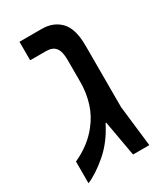

<svg xmlns="http://www.w3.org/2000/svg" viewBox="-156 -659 634 736"><g transform="rotate(-30 160.5 -291.0)"><path d="M13 10V-86Q48 -102 76 -123.5Q104 -145 124 -171Q153 -207 166.5 -251Q180 -295 180 -342V-440Q180 -477 167 -493.5Q154 -510 125 -510H55V-592H153Q205 -592 236 -559.5Q267 -527 267 -453V-180L288 0H216L188 -157H185Q152 -91 103 -49Q54 -7 13 10Z"/></g></svg>

Font: Noto Sans Hebrew SemiCondensed
Style: Regular
Weight: 400
Width: 4
Designer: Monotype Design Team
Foundry: Monotype Imaging Inc.
Version: Version 2.004; ttfautohint (v1.8.4.7-5d5b)